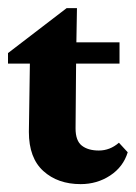

<svg xmlns="http://www.w3.org/2000/svg" viewBox="-20 -452 339 480"><path d="M299.3 -71.3Q288.1 -34.7 255.4 -13.2Q222.7 8.3 181.6 8.3Q124.5 8.3 88.4 -24.4Q52.2 -57.1 52.2 -122.1L54.7 -293H0V-319.3L146.5 -431.6H172.4L170.4 -314L168.9 -130.9Q168.9 -100.1 184.6 -87.9Q200.2 -75.7 227.1 -75.7Q254.9 -75.7 277.3 -95.2ZM132.3 -293V-346.2H278.8V-293Z"/></svg>

Font: Lateef ExtraBold
Style: Regular
Weight: 800
Designer: SIL International
Foundry: SIL International
Version: Version 4.200